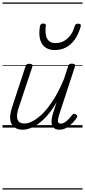

<svg xmlns="http://www.w3.org/2000/svg" viewBox="-20 -1030 686 1550"><path d="M164 17Q123 17 96 -2.5Q69 -22 63 -62.5Q57 -103 78 -166L186 -494Q190 -506 196.5 -510.5Q203 -515 216 -515Q233 -515 239 -509Q245 -503 241 -491L131 -161Q117 -120 117.5 -91Q118 -62 132.5 -47.5Q147 -33 177 -33Q208 -33 246 -53Q284 -73 326 -115Q368 -157 411.5 -225Q455 -293 496 -391L530 -495Q534 -508 540 -512Q546 -516 560 -516Q576 -516 582.5 -510.5Q589 -505 585 -493L458 -105Q450 -80 448 -63.5Q446 -47 452 -39.5Q458 -32 470 -32Q487 -32 504 -43Q521 -54 536.5 -70.5Q552 -87 564 -103Q570 -111 577 -112Q584 -113 592 -107Q602 -100 603.5 -93.5Q605 -87 600 -80Q588 -62 567.5 -39.5Q547 -17 519.5 0Q492 17 460 17Q436 17 421.5 7.5Q407 -2 400.5 -18.5Q394 -35 396 -58Q398 -81 406 -109L437 -206Q402 -144 365 -101.5Q328 -59 292.5 -33Q257 -7 224 5Q191 17 164 17ZM423 -626Q351 -626 319 -676.5Q287 -727 303 -820Q305 -830 311.5 -835Q318 -840 329 -840Q341 -840 346.5 -834.5Q352 -829 350 -820Q341 -753 361 -717.5Q381 -682 428 -682Q483 -682 524.5 -719Q566 -756 583 -819Q587 -830 593 -834.5Q599 -839 611 -839Q623 -839 629 -833.5Q635 -828 632 -818Q614 -754 584 -711.5Q554 -669 513.5 -647.5Q473 -626 423 -626ZM0 490H646V500H0ZM0 -20H646V0H0ZM0 -505H646V-500H0ZM0 -1010H646V-1000H0Z"/></svg>

Font: Playwrite AU VIC Guides
Style: Regular
Weight: 400
Designer: Veronika Burian, José Scaglione
Foundry: TypeTogether
Version: Version 1.003